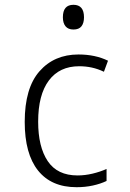

<svg xmlns="http://www.w3.org/2000/svg" viewBox="-20 -770 540 800"><path d="M299 10Q194 10 138.5 -59.5Q83 -129 83 -262Q83 -403 144.5 -473Q206 -543 307 -543Q377 -543 430 -517L413 -471Q388 -483 362.5 -488.5Q337 -494 310 -494Q228 -494 183.5 -434.5Q139 -375 139 -263Q139 -158 179 -98.5Q219 -39 303 -39Q334 -39 365.5 -46.5Q397 -54 424 -66V-16Q399 -4 367 3Q335 10 299 10ZM286 -647Q264 -647 253 -660.5Q242 -674 242 -698Q242 -750 286 -750Q330 -750 330 -698Q330 -674 319.5 -660.5Q309 -647 286 -647Z"/></svg>

Font: Noto Sans Mono ExtraCondensed Light
Style: Regular
Weight: 300
Width: 2
Designer: Monotype Design Team
Foundry: Monotype Imaging Inc.
Version: Version 2.014; ttfautohint (v1.8.4.7-5d5b)